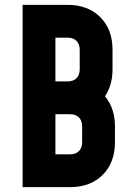

<svg xmlns="http://www.w3.org/2000/svg" viewBox="-20 -770 543 790"><path d="M412 -374Q453 -324 453 -250V-185Q453 -101 402.5 -50.5Q352 0 268 0H73V-750H258Q342 -750 392.5 -699.5Q443 -649 443 -565V-485Q443 -420 412 -374ZM208 -615V-435H258Q282 -435 295 -448.5Q308 -462 308 -485V-565Q308 -588 295 -601.5Q282 -615 258 -615ZM318 -185V-250Q318 -273 305 -286.5Q292 -300 268 -300H208V-135H268Q292 -135 305 -148.5Q318 -162 318 -185Z"/></svg>

Font: Mohave Bold
Style: Regular
Weight: 700
Designer: Gumpita Rahayu
Foundry: Tokotype
Version: Version 2.002;PS 002.002;hotconv 1.0.88;makeotf.lib2.5.64775